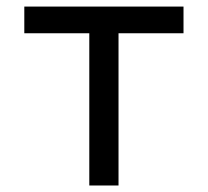

<svg xmlns="http://www.w3.org/2000/svg" viewBox="-20 -570 639 590"><path d="M254.4 0V-467.8H54.7V-549.8H543.9V-467.8H344.2V0Z"/></svg>

Font: UDEV Gothic 35
Style: Regular
Weight: 400
Version: v2.1.0; ttfautohint (v1.8.4.7-5d5b-dirty) -l 6 -r 45 -G 200 